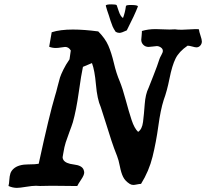

<svg xmlns="http://www.w3.org/2000/svg" viewBox="-20 -866 960 894"><path d="M566.4 -837.9Q567.4 -842.8 588.9 -842.8Q622.1 -842.8 622.1 -835.9Q607.4 -796.9 570.3 -724.6Q545.9 -712.9 536.1 -712.9Q527.3 -712.9 518.6 -717.8Q508.8 -732.4 504.4 -742.7Q500 -752.9 494.6 -769.5Q489.3 -786.1 487.3 -793Q477.5 -820.3 472.7 -838.9V-839.8Q472.7 -845.7 499 -845.7Q520.5 -845.7 523.4 -841.8Q524.4 -839.8 532.7 -814.5Q541 -789.1 552.7 -782.2Q562.5 -807.6 566.4 -837.9ZM919.9 -672.9Q919.9 -662.1 912.6 -653.8Q905.3 -645.5 894.5 -645.5Q888.7 -645.5 875 -649.4Q861.3 -653.3 853.5 -653.3Q813.5 -626 797.4 -593.3Q781.2 -560.5 769.5 -501.5Q757.8 -442.4 742.2 -400.4Q727.5 -354.5 717.3 -279.3Q707 -204.1 690.4 -136.7Q673.8 -69.3 636.7 -9.8Q629.9 -9.8 618.2 -7.3Q606.4 -4.9 600.6 -4.9Q591.8 -4.9 584 -9.8Q562.5 -23.4 553.2 -42.5Q543.9 -61.5 538.1 -91.8Q532.2 -122.1 525.4 -138.7Q509.8 -177.7 498.5 -212.4Q487.3 -247.1 473.1 -292.5Q459 -337.9 449.2 -367.2Q432.6 -404.3 426.8 -471.7Q420.9 -539.1 408.2 -572.3L366.2 -554.7Q358.4 -519.5 346.7 -436Q335 -352.5 319.3 -296.9Q313.5 -278.3 303.2 -251.5Q293 -224.6 286.1 -203.1Q279.3 -181.6 275.4 -156.2Q275.4 -152.3 273.4 -145Q271.5 -137.7 271.5 -133.8Q271.5 -127.9 275.4 -121.1Q286.1 -104.5 323.7 -100.1Q361.3 -95.7 369.1 -76.2Q372.1 -68.4 372.1 -62.5Q372.1 -50.8 357.9 -29.8Q343.8 -8.8 339.8 0H320.3Q304.7 0 271.5 -0.5Q238.3 -1 219.7 -1Q185.5 -1 166 0Q159.2 -1 147.5 -1Q130.9 -1 101.1 3.9Q71.3 8.8 58.6 8.8Q39.1 8.8 19.5 0Q22.5 -10.7 23.4 -28.3Q24.4 -45.9 28.3 -58.1Q32.2 -70.3 43 -80.1Q65.4 -100.6 113.3 -100.6H117.2Q144.5 -100.6 160.2 -103.5Q210 -333 236.3 -419.9Q241.2 -434.6 248 -462.9Q254.9 -491.2 259.3 -504.9Q263.7 -518.6 274.9 -541.5Q286.1 -564.5 303.7 -589.8L309.6 -630.9Q299.8 -647.5 283.2 -647.5Q278.3 -647.5 264.2 -645Q250 -642.6 240.2 -642.6Q222.7 -642.6 209 -648.4L220.7 -715.8Q259.8 -728.5 319.3 -728.5Q371.1 -728.5 437.5 -719.7Q469.7 -687.5 484.4 -653.8Q499 -620.1 510.3 -572.3Q521.5 -524.4 537.1 -488.3Q550.8 -455.1 565.4 -400.4Q580.1 -345.7 592.8 -307.1Q605.5 -268.6 623 -252Q641.6 -263.7 646 -298.3Q650.4 -333 653.8 -380.4Q657.2 -427.7 671.9 -457Q676.8 -469.7 694.8 -515.1Q712.9 -560.5 722.7 -591.8Q724.6 -597.7 731.4 -609.9Q738.3 -622.1 738.3 -628.9Q738.3 -638.7 729 -645Q719.7 -651.4 710 -651.4Q704.1 -651.4 691.4 -649.4Q678.7 -647.5 671.9 -647.5Q657.2 -647.5 647.5 -657.2Q637.7 -667 637.7 -680.7Q637.7 -685.5 639.2 -697.3Q640.6 -709 640.6 -715.8V-721.7Q669.9 -730.5 704.1 -730.5Q713.9 -730.5 735.8 -729.5Q757.8 -728.5 769.5 -728.5Q786.1 -728.5 794.9 -729.5Q805.7 -727.5 826.2 -727.5Q837.9 -727.5 859.4 -729Q880.9 -730.5 890.6 -730.5Q901.4 -730.5 906.2 -729.5Q907.2 -718.8 913.6 -700.2Q919.9 -681.6 919.9 -672.9Z"/></svg>

Font: Essays1743
Style: Italic
Weight: 500
Italic angle: -10°
Designer: Based on the typeface in a 1743 English translation of the essays of Montaigne.  PostScript/TrueType font designed by Jo
Version: Version 002.100